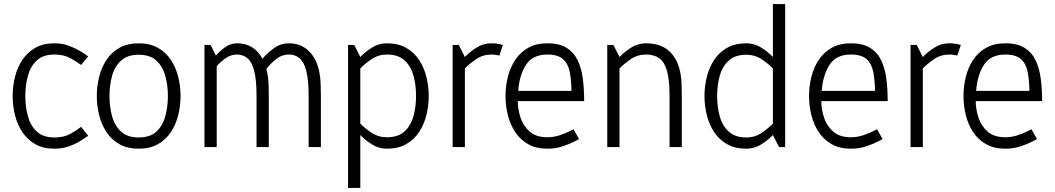

<svg xmlns="http://www.w3.org/2000/svg" viewBox="-20 -720 5164 940"><path d="M246 8Q192 8 153 -14Q114 -36 89.5 -73Q65 -110 53.5 -156Q42 -202 42 -250Q42 -298 53.5 -344Q65 -390 89.5 -427Q114 -464 153 -486Q192 -508 246 -508H247Q284 -508 315.5 -496.5Q347 -485 372 -470Q397 -455 412 -444L377 -402Q357 -417 325 -435Q293 -453 246 -453Q191 -453 160 -424Q129 -395 116.5 -348.5Q104 -302 104 -250Q104 -198 116.5 -151.5Q129 -105 160 -76Q191 -47 247 -47Q294 -47 326 -65.5Q358 -84 377 -99L412 -55Q396 -44 371.5 -29Q347 -14 315.5 -3Q284 8 247 8H246Z M454 -250Q454 -298 465.5 -344Q477 -390 501.5 -427Q526 -464 565 -486Q604 -508 659 -508Q714 -508 753 -486Q792 -464 816.5 -427Q841 -390 852.5 -344Q864 -298 864 -250Q864 -202 852.5 -156Q841 -110 816.5 -73Q792 -36 753 -14Q714 8 659 8Q604 8 565 -14Q526 -36 501.5 -73Q477 -110 465.5 -156Q454 -202 454 -250ZM516 -250Q516 -198 528.5 -151.5Q541 -105 572.5 -76Q604 -47 659 -47Q715 -47 746 -76Q777 -105 789.5 -151.5Q802 -198 802 -250Q802 -302 789.5 -348Q777 -394 746 -423Q715 -452 659 -452Q604 -452 572.5 -423Q541 -394 528.5 -348Q516 -302 516 -250Z M1551 -250V0H1491V-250Q1491 -329 1479.5 -373Q1468 -417 1446.5 -435Q1425 -453 1395 -453Q1359 -453 1330.5 -429.5Q1302 -406 1284 -383Q1294 -347 1295 -302L1296 -250V0H1236V-250Q1236 -329 1224.5 -373Q1213 -417 1191.5 -435Q1170 -453 1140 -453Q1110 -453 1084.5 -435Q1059 -417 1041 -396V0H981V-500H1011L1037 -448Q1058 -472 1084 -490Q1110 -508 1140 -508H1141Q1224 -508 1265 -432Q1286 -458 1319.5 -483Q1353 -508 1395 -508Q1464 -508 1506 -454.5Q1548 -401 1550 -302Z M1874 -48Q1930 -48 1961 -77Q1992 -106 2004.5 -152Q2017 -198 2017 -250Q2017 -303 2004.5 -349Q1992 -395 1961 -424Q1930 -453 1874 -453Q1832 -453 1798.5 -430Q1765 -407 1744 -385V-115Q1765 -93 1798.5 -70.5Q1832 -48 1874 -48ZM1714 -500 1744 -441Q1769 -467 1802 -487.5Q1835 -508 1874 -508Q1929 -508 1968 -486Q2007 -464 2031.5 -427Q2056 -390 2067.5 -344Q2079 -298 2079 -250Q2079 -202 2067.5 -156Q2056 -110 2031.5 -73Q2007 -36 1968 -14Q1929 8 1874 8Q1835 8 1802 -12.5Q1769 -33 1744 -59V200H1684V-500Z M2425 -448Q2416 -450 2406 -451.5Q2396 -453 2386 -453Q2344 -453 2310.5 -430Q2277 -407 2256 -385V0H2196V-500H2226L2256 -441Q2281 -467 2314 -487.5Q2347 -508 2385 -508H2386Q2415 -508 2442 -500Z M2660 8Q2605 8 2566 -14Q2527 -36 2502.5 -73Q2478 -110 2466.5 -156Q2455 -202 2455 -250Q2455 -298 2466.5 -344Q2478 -390 2502.5 -427Q2527 -464 2566 -486Q2605 -508 2660 -508Q2719 -508 2754.5 -485.5Q2790 -463 2808.5 -424Q2827 -385 2833.5 -334Q2840 -283 2840 -225H2515Q2515 -185 2528.5 -144Q2542 -103 2573.5 -75.5Q2605 -48 2660 -48Q2691 -48 2720.5 -58Q2750 -68 2769 -77.5Q2788 -87 2788 -87L2815 -39Q2815 -39 2793 -27.5Q2771 -16 2736 -4Q2701 8 2660 8ZM2660 -453Q2588 -453 2555.5 -403Q2523 -353 2517 -275H2778Q2777 -327 2769.5 -367Q2762 -407 2737 -430Q2712 -453 2660 -453Z M3318 0H3258V-250Q3258 -329 3245.5 -373Q3233 -417 3207.5 -435Q3182 -453 3143 -453Q3101 -453 3067.5 -430Q3034 -407 3013 -385V0H2953V-500H2983L3013 -441Q3038 -467 3071 -487.5Q3104 -508 3142 -508H3143Q3227 -508 3271 -454.5Q3315 -401 3317 -302L3318 -250Z M3634 -452Q3579 -452 3547.5 -423Q3516 -394 3503.5 -348Q3491 -302 3491 -250Q3491 -198 3503.5 -151.5Q3516 -105 3547.5 -76Q3579 -47 3634 -47Q3676 -47 3709.5 -70Q3743 -93 3764 -115V-385Q3743 -407 3709.5 -429.5Q3676 -452 3634 -452ZM3764 -700H3824V0H3794L3764 -59Q3739 -33 3706 -12.5Q3673 8 3634 8Q3579 8 3540 -14Q3501 -36 3476.5 -73Q3452 -110 3440.5 -156Q3429 -202 3429 -250Q3429 -298 3440.5 -344Q3452 -390 3476.5 -427Q3501 -464 3540 -486Q3579 -508 3634 -508Q3673 -508 3706 -487.5Q3739 -467 3764 -441Z M4146 8Q4091 8 4052 -14Q4013 -36 3988.5 -73Q3964 -110 3952.5 -156Q3941 -202 3941 -250Q3941 -298 3952.5 -344Q3964 -390 3988.5 -427Q4013 -464 4052 -486Q4091 -508 4146 -508Q4205 -508 4240.5 -485.5Q4276 -463 4294.5 -424Q4313 -385 4319.5 -334Q4326 -283 4326 -225H4001Q4001 -185 4014.5 -144Q4028 -103 4059.5 -75.5Q4091 -48 4146 -48Q4177 -48 4206.5 -58Q4236 -68 4255 -77.5Q4274 -87 4274 -87L4301 -39Q4301 -39 4279 -27.5Q4257 -16 4222 -4Q4187 8 4146 8ZM4146 -453Q4074 -453 4041.5 -403Q4009 -353 4003 -275H4264Q4263 -327 4255.5 -367Q4248 -407 4223 -430Q4198 -453 4146 -453Z M4667 -448Q4658 -450 4648 -451.5Q4638 -453 4628 -453Q4586 -453 4552.5 -430Q4519 -407 4498 -385V0H4438V-500H4468L4498 -441Q4523 -467 4556 -487.5Q4589 -508 4627 -508H4628Q4657 -508 4684 -500Z M4902 8Q4847 8 4808 -14Q4769 -36 4744.5 -73Q4720 -110 4708.5 -156Q4697 -202 4697 -250Q4697 -298 4708.5 -344Q4720 -390 4744.5 -427Q4769 -464 4808 -486Q4847 -508 4902 -508Q4961 -508 4996.5 -485.5Q5032 -463 5050.5 -424Q5069 -385 5075.5 -334Q5082 -283 5082 -225H4757Q4757 -185 4770.5 -144Q4784 -103 4815.5 -75.5Q4847 -48 4902 -48Q4933 -48 4962.5 -58Q4992 -68 5011 -77.5Q5030 -87 5030 -87L5057 -39Q5057 -39 5035 -27.5Q5013 -16 4978 -4Q4943 8 4902 8ZM4902 -453Q4830 -453 4797.5 -403Q4765 -353 4759 -275H5020Q5019 -327 5011.5 -367Q5004 -407 4979 -430Q4954 -453 4902 -453Z"/></svg>

Font: Epunda Sans Light
Style: Regular
Weight: 300
Designer: Simon Atzbach
Foundry: typofactur
Version: Version 2.204; ttfautohint (v1.8.4.7-5d5b)